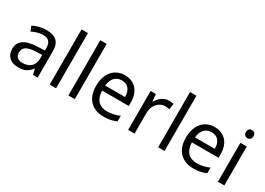

<svg xmlns="http://www.w3.org/2000/svg" viewBox="-10 -1519 3154 2288"><g transform="rotate(30 1567.0 -375.0)"><path d="M215 10C305 10 348 -17 395 -76H399L416 0H480V-365C480 -490 418 -545 288 -545C218 -545 152 -524 105 -499L132 -433C176 -454 227 -474 283 -474C353 -474 394 -444 394 -355V-323L303 -320C128 -315 46 -256 46 -149C46 -40 118 10 215 10ZM235 -61C177 -61 137 -88 137 -148C137 -216 180 -254 314 -259L393 -262V-214C393 -110 325 -61 235 -61Z M646 0H734V-760H646Z M904 0H992V-760H904Z M1390 10C1463 10 1511 -1 1566 -25V-102C1510 -78 1462 -65 1394 -65C1287 -65 1226 -130 1223 -251H1590V-304C1590 -450 1506 -546 1369 -546C1227 -546 1132 -440 1132 -264C1132 -85 1237 10 1390 10ZM1225 -321C1234 -417 1284 -474 1368 -474C1457 -474 1498 -412 1498 -321Z M1726 0H1814V-286C1814 -394 1887 -466 1970 -466C1988 -466 2011 -463 2028 -459L2039 -540C2021 -544 1996 -546 1976 -546C1901 -546 1846 -497 1812 -438H1808L1798 -536H1726Z M2139 0H2227V-760H2139Z M2625 10C2698 10 2746 -1 2801 -25V-102C2745 -78 2697 -65 2629 -65C2522 -65 2461 -130 2458 -251H2825V-304C2825 -450 2741 -546 2604 -546C2462 -546 2367 -440 2367 -264C2367 -85 2472 10 2625 10ZM2460 -321C2469 -417 2519 -474 2603 -474C2692 -474 2733 -412 2733 -321Z M3006 -625C3033 -625 3057 -643 3057 -681C3057 -720 3033 -737 3006 -737C2977 -737 2954 -720 2954 -681C2954 -643 2977 -625 3006 -625ZM2961 0H3049V-536H2961Z"/></g></svg>

Font: Noto Sans Math
Style: Regular
Weight: 400
Designer: Monotype Design Team, Delve Withrington, Jeff Kellem
Foundry: Monotype Imaging Inc., Delve Fonts LLC
Version: Version 3.000